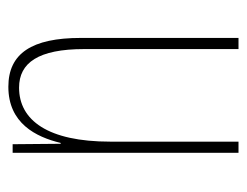

<svg xmlns="http://www.w3.org/2000/svg" viewBox="-84 -482 577 448"><g transform="rotate(90 204.0 -258.5)"><path d="M337 -527H311V-228C311 -82 261 -15 185 -15C127 -15 95 -60 95 -167V-527H69V-159C69 -45 105 10 183 10C268 10 300 -54 314 -112H316L317 0H337Z"/></g></svg>

Font: Noto Sans Armenian ExtraCondensed Thin
Style: Regular
Weight: 100
Width: 2
Designer: Monotype Design Team
Foundry: Monotype Imaging Inc.
Version: Version 2.008